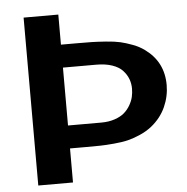

<svg xmlns="http://www.w3.org/2000/svg" viewBox="-52 -776 803 826"><g transform="rotate(-5 349.5 -362.5)"><path d="M230 0H80.1V-725.1H230V-595.2H298.8Q341.8 -595.2 364 -594.7Q386.2 -594.2 423.8 -591.6Q461.4 -588.9 485.8 -583.3Q510.3 -577.6 538.6 -566.9Q566.9 -556.2 588.9 -540Q668 -482.4 668 -382.8Q668 -334 647.5 -288.3Q627 -242.7 585 -209Q562 -190.9 533.7 -178.7Q505.4 -166.5 481.2 -160.4Q457 -154.3 420.4 -151.1Q383.8 -147.9 362.1 -147.5Q340.3 -147 298.8 -147H230ZM230 -496.1V-246.1H374Q406.2 -246.1 432.1 -254.9Q458 -263.7 473.6 -277.3Q489.3 -291 499.8 -309.3Q510.3 -327.6 514.2 -345Q518.1 -362.3 518.1 -379.9Q518.1 -402.3 510.7 -421.9Q503.4 -441.4 487.5 -458.7Q471.7 -476.1 442.6 -486.1Q413.6 -496.1 374 -496.1Z"/></g></svg>

Font: Aurulent Sans
Style: Bold
Weight: 700
Version: Version 2007.05.04